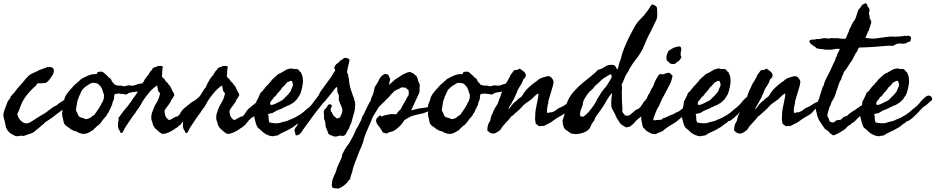

<svg xmlns="http://www.w3.org/2000/svg" viewBox="-50 -761 5487 1126"><path d="M406.2 -224.6Q416 -212.4 415.5 -208Q415 -204.6 415 -197.3Q410.2 -191.9 407.2 -185.1Q404.8 -179.2 398.4 -173.8Q392.6 -169.9 388.2 -168.5Q382.3 -167 378.9 -162.1Q372.1 -159.7 369.1 -157.2Q365.7 -154.3 357.4 -155.3Q334 -131.8 315.9 -117.2Q297.9 -102.5 278.3 -88.9Q263.7 -76.2 247.6 -65.4Q231.4 -54.7 214.8 -43.9Q208.5 -37.6 206.1 -34.7Q202.6 -30.3 196.3 -27.3Q185.1 -16.1 172.4 -6.3Q166 -1.5 160.4 3.2Q154.8 7.8 149.4 12.7Q138.7 20.5 126.5 23.4Q113.8 26.4 103.5 31.2Q85 39.6 75.2 34.2L57.1 37.6Q49.8 39.1 39.1 36.1Q36.1 35.2 33.2 33.2Q31.7 32.2 30 31.2Q28.3 30.3 26.4 29.3Q16.6 25.4 11.2 21Q5.9 16.6 2 12.7Q-1 9.8 -4.9 4.4Q-8.8 -1 -10.7 -4.9Q-15.6 -12.7 -17.1 -23.9Q-18.6 -35.2 -21.5 -45.9Q-23.4 -55.7 -27.3 -67.4Q-30.8 -78.1 -30.3 -89.8Q-29.8 -93.8 -28.8 -97.7Q-27.8 -101.6 -26.9 -105L-22.5 -120.1Q-19.5 -127 -17.1 -133.3Q-14.6 -139.6 -12.7 -145.5Q-9.3 -156.2 -3.9 -168Q-1 -172.9 2.4 -175.8Q5.9 -178.7 8.8 -183.6Q10.3 -185.1 11.2 -189.5Q12.2 -194.3 13.7 -196.3L30.3 -214.4Q34.7 -219.2 38.6 -224.1Q42.5 -229 45.9 -234.4Q48.3 -237.8 51 -241Q53.7 -244.1 56.2 -246.6Q58.6 -249 61.3 -252.2Q64 -255.4 66.4 -258.8Q71.8 -266.1 74.7 -268.1Q77.1 -269.5 79.1 -272.5Q85 -278.3 89.8 -284.7Q94.7 -291 99.6 -297.9Q103 -301.3 106.7 -304.9Q110.4 -308.6 113.8 -312.5Q120.6 -319.8 128.9 -325.2Q138.2 -330.6 147 -334Q151.9 -335.9 156.7 -338.1Q161.6 -340.3 167 -342.8Q172.4 -345.2 176.3 -347.7Q180.2 -350.1 185.5 -352.5Q191.4 -355 196.3 -355.5Q200.7 -356 205.1 -360.4Q210.9 -359.4 215.8 -362.3Q220.7 -365.2 225.6 -367.2Q230.5 -367.7 234.9 -367.2Q239.3 -366.2 242.2 -369.1Q244.6 -367.2 248.5 -367.2Q252 -367.2 253.9 -365.2Q263.2 -362.8 265.6 -351.6Q267.6 -336.9 258.3 -321.3Q249 -305.7 242.2 -297.9Q233.9 -284.2 217.8 -274.4Q206.5 -274.4 193.8 -272.9Q180.7 -271.5 171.9 -273.4Q169.4 -269 166.5 -268.1Q162.6 -266.6 165 -262.7Q131.8 -234.4 106.4 -202.6Q81.1 -170.9 66.4 -127.9Q61 -110.4 56.6 -104Q51.8 -97.2 51.8 -88.9Q57.6 -68.4 71.3 -54.2Q85 -40 98.6 -38.1Q114.3 -36.1 126.5 -43.9Q139.2 -52.2 149.4 -57.6Q156.2 -62.5 163.1 -66.9Q169.9 -71.3 176.3 -75.2L204.1 -91.8Q208 -93.8 211.9 -96.2Q215.8 -98.6 219.7 -101.6Q231.4 -109.9 242.7 -118.7Q248 -122.6 253.2 -126.7Q258.3 -130.9 263.7 -134.8Q268.1 -135.3 271 -138.2Q273.4 -140.6 278.3 -140.6Q295.9 -156.2 316.4 -168.5Q336.9 -180.7 359.4 -193.4Q367.2 -201.2 373.5 -205.6Q379.9 -210 387.7 -217.8Q394.5 -217.8 397.5 -221.2Q400.4 -224.6 406.2 -224.6Z M820.3 -282.2Q825.2 -281.7 826.7 -278.3Q828.1 -275.4 832 -275.4Q834 -266.1 828.1 -262.5Q822.3 -258.8 824.2 -251Q815.4 -245.1 802.7 -243.7Q789.6 -242.2 783.2 -233.4Q766.1 -225.1 747.6 -223.1Q738.3 -222.2 728.3 -220.5Q718.3 -218.8 708 -216.8Q697.3 -209.5 694.8 -209Q691.4 -208.5 687.5 -206.1Q677.2 -210 667 -210Q656.7 -210 645.5 -212.9Q640.1 -210.9 634.3 -210.9Q628.4 -210.9 623 -209Q619.1 -200.2 619.1 -191.4Q619.1 -182.1 616.2 -173.8L610.4 -162.1L608.9 -152.8Q607.9 -147 606.4 -143.6Q604.5 -140.6 602.1 -136.7Q599.6 -132.8 599.6 -127.9Q592.8 -119.1 589.8 -109.9Q586.9 -99.1 579.1 -92.8Q576.2 -82.5 569.8 -77.1Q563.5 -71.3 557.6 -63.5Q546.9 -48.8 538.6 -38.1Q530.3 -27.3 516.6 -19.5Q511.7 -11.7 504.9 -8.8Q500 -3.9 497.1 1L477.5 12.7Q465.8 20 455.1 22.5Q438.5 26.4 422.9 21.5Q407.2 16.6 393.6 7.8Q384.3 8.8 379.4 4.4Q374.5 0.5 366.2 -2Q355.5 -11.7 342.8 -19.5Q329.6 -27.8 324.2 -41L319.8 -62.5Q317.9 -72.3 315.4 -82Q313.5 -90.3 314.9 -100.6Q316.4 -109.4 315.4 -120.1Q315.4 -125.5 315.4 -130.1Q315.4 -134.8 314.9 -138.2Q314.5 -145.5 319.3 -156.2Q322.3 -162.6 324.2 -168Q326.2 -173.3 327.1 -177.2Q328.1 -181.2 329.1 -184.8Q330.1 -188.5 331.1 -191.4Q332.5 -193.8 334 -196.5Q335.4 -199.2 336.9 -202.1Q338.4 -205.1 340.1 -207.8Q341.8 -210.4 343.8 -212.9Q349.6 -221.7 357.4 -230.5Q365.2 -239.3 373 -247.1Q378.4 -254.4 383.8 -259.8Q392.6 -268.6 400.4 -274.4Q408.2 -280.3 418 -290Q419.9 -293 422.9 -294.9L428.7 -298.8Q438.5 -304.7 446.8 -308.6Q455.1 -312.5 465.8 -317.4Q475.1 -321.8 481 -322.8Q484.9 -323.7 489 -324.5Q493.2 -325.2 498 -326.2H509.8Q515.1 -326.2 519.5 -328.1Q516.6 -335.9 526.4 -338.9Q536.1 -341.8 541 -340.8Q550.8 -340.8 556.6 -336.4Q562.5 -332 567.4 -326.2Q577.1 -319.3 588.9 -305.7Q591.3 -303.2 593.8 -302.7Q596.2 -302.2 598.6 -299.8Q602.5 -293.9 604 -289.1Q605.5 -283.2 610.4 -278.3Q613.3 -276.4 616.2 -273.4Q619.1 -270.5 620.1 -265.6Q630.4 -261.7 638.7 -259.8Q643.1 -257.8 648.9 -258.8Q654.3 -259.8 661.1 -258.8Q665.5 -258.3 669.9 -256.3Q673.8 -254.9 678.7 -254.9Q686 -255.4 694.8 -258.8Q703.1 -261.7 713.9 -259.8Q728.5 -256.3 744.6 -262.7Q760.7 -269.5 777.3 -271.5Q782.2 -271.5 784.2 -272Q786.1 -272.5 791 -272.5Q795.9 -276.4 803.7 -278.3Q811.5 -280.3 820.3 -282.2ZM541 -252.9Q531.2 -261.7 529.8 -264.2Q527.8 -267.1 526.4 -267.6Q522 -272 516.6 -272.5Q513.7 -272.9 511 -273.4Q508.3 -273.9 505.9 -274.4Q490.2 -277.3 480 -271Q475.1 -267.6 470 -264.6Q464.8 -261.7 460 -258.8Q444.3 -249 432.6 -234.4Q429.7 -229.5 426.3 -223.6Q422.9 -217.8 420.9 -210.9Q417 -203.1 414.1 -196.8Q411.1 -190.4 409.2 -181.6Q404.3 -172.4 403.3 -165.5Q402.8 -162.1 402.3 -159.4Q401.9 -156.7 401.4 -154.3Q400.9 -149.4 399.9 -144.3Q398.9 -139.2 397.9 -133.8Q395.5 -121.6 395.5 -115.2Q396.5 -112.3 398.4 -107.4Q400.4 -102.5 402.3 -100.6Q404.3 -95.7 406.7 -89.8Q409.2 -84 411.1 -81.1Q416.5 -74.2 423.8 -72.3Q427.7 -71.3 432.1 -70.1Q436.5 -68.8 441.4 -67.4Q452.1 -61.5 456.1 -62.5Q460.9 -63.5 461.9 -63.5Q475.1 -65.9 484.4 -74.2Q492.7 -82 503.9 -87.9Q507.8 -93.8 512 -100.1Q516.1 -106.4 521 -112.8Q525.9 -119.6 530 -126.2Q534.2 -132.8 538.1 -139.6Q540.5 -142.6 543 -148.4Q543.9 -150.9 544.9 -153.1Q545.9 -155.3 546.9 -157.2Q553.7 -165.5 553.2 -166Q552.7 -166.5 553.7 -168.9Q560.1 -183.6 559.6 -191.4Q559.1 -199.2 559.6 -207Q557.1 -212.4 555.2 -218.3Q553.2 -224.1 551.3 -230.5Q547.4 -243.7 541 -252.9Z M991.2 -77.1Q995.1 -82.5 997.1 -84.5Q999.5 -86.9 1002.9 -88.9Q1015.1 -114.7 1034.9 -129.9Q1054.7 -145 1077.1 -164.1Q1082 -164.1 1085.4 -167.5Q1088.9 -170.9 1093.8 -172.9Q1099.6 -178.2 1105 -181.6Q1109.4 -184.6 1112.3 -189.5Q1123.5 -194.8 1133.3 -204.1Q1143.6 -213.4 1153.3 -220.7Q1161.1 -222.7 1169.9 -218.8Q1173.8 -210.9 1172.9 -202.1Q1171.9 -193.4 1163.1 -192.4Q1160.2 -189.5 1156.7 -186.5Q1153.3 -183.6 1148.4 -182.6Q1138.7 -180.7 1135.7 -174.8Q1135.3 -165.5 1133.3 -163.6Q1131.3 -161.6 1130.9 -160.2Q1120.1 -142.1 1106.9 -129.2Q1093.8 -116.2 1082 -97.7Q1076.7 -94.2 1073.2 -86.9Q1055.7 -77.1 1047.4 -71.8Q1039.1 -66.4 1032.2 -58.6Q1026.4 -55.2 1026.4 -52.7Q1026.4 -50.8 1024.4 -48.8Q1014.6 -40.5 1013.2 -36.6Q1011.7 -32.7 1008.8 -30.3Q1003.9 -26.9 1000.2 -23.7Q996.6 -20.5 994.1 -18.1Q988.3 -12.2 981.4 -9.8Q973.1 -2.9 957 6.6Q940.9 16.1 923.8 21.2Q906.7 26.4 895.5 21.5L888.7 16.1Q886.7 14.6 881.8 11.7Q875.5 3.9 867.7 -1.5Q860.8 -6.3 854.5 -15.6Q847.2 -25.9 845.2 -36.6Q843.3 -47.9 837.9 -58.6Q835.4 -84 841.8 -100.6Q847.2 -117.2 853.5 -131.6Q859.9 -146 867.7 -158.2Q882.8 -181.6 888.7 -213.9Q877.9 -224.6 876.5 -233.9Q876 -238.8 874.5 -245.1Q873 -251.5 871.1 -259.8Q845.7 -243.2 824.2 -217.8Q802.7 -192.4 786.1 -166L774.4 -144.5Q769.5 -135.3 762.7 -127Q757.8 -122.1 757.8 -120.6Q757.8 -119.1 755.9 -117.2Q752 -112.3 749.5 -108.9Q747.1 -105.5 746.1 -103.5Q745.1 -101.6 744.1 -99.9Q743.2 -98.1 742.2 -96.7Q739.3 -92.8 737.3 -90.8Q735.4 -88.9 732.4 -85Q718.8 -65.4 707.5 -48.3L684.6 -13.7Q679.2 -5.4 675.8 2.9Q672.4 11.7 666 18.6Q656.2 19.5 654.8 15.6Q653.3 11.7 655.3 8.8Q643.6 1 642.1 -21.5Q640.6 -43.9 646.5 -57.6Q643.6 -66.4 644.5 -67.4Q645.5 -68.4 645.5 -70.3Q658.2 -87.9 671.4 -105.5Q684.6 -123 699.2 -138.7Q701.7 -142.1 704.1 -145.5Q706.5 -148.9 708.5 -152.3Q713.4 -159.7 718.8 -165Q727.1 -179.2 738.8 -194.3Q750.5 -209 757.8 -224.6Q763.2 -230 765.1 -235.4Q767.6 -241.2 773.4 -245.1Q776.9 -251 779.5 -256.6Q782.2 -262.2 784.2 -267.6Q787.1 -276.9 794.9 -286.1Q796.9 -293 799.8 -296.9Q802.7 -300.8 807.6 -305.7Q808.1 -310.1 813 -314Q817.9 -317.9 820.3 -322.3Q822.8 -329.1 825.2 -331.1Q828.1 -333.5 828.1 -337.9Q833 -342.8 837.9 -348.1Q842.8 -353.5 846.7 -361.3Q860.4 -369.1 865.7 -369.1Q871.1 -369.1 874 -374Q877.9 -374 882.6 -374Q887.2 -374 892.6 -374.5Q903.8 -375.5 904.3 -367.2Q904.8 -365.2 904.3 -362.3Q903.8 -360.8 903.3 -359.4Q902.8 -357.9 902.3 -356.4Q902.8 -347.7 902.3 -347.2Q901.4 -346.2 901.4 -345.7Q900.4 -341.8 900.9 -338.9Q901.4 -336.4 901.4 -330.1Q900.9 -326.2 900.4 -323.2Q899.9 -320.3 899.4 -317.9Q898.4 -313 903.3 -306.6Q905.8 -303.2 909.2 -301.3Q912.6 -299.3 916 -294.9Q918.5 -292.5 919.4 -289.1Q920.4 -285.6 922.9 -283.2Q924.8 -280.8 928.7 -278.3Q932.6 -275.9 934.6 -271.5Q939.9 -267.6 938 -266.6Q936.5 -265.6 942.4 -262.7Q953.6 -248.5 959 -232.4Q965.3 -220.2 969.7 -212.9Q974.6 -205.1 969.7 -197.3Q966.8 -194.3 962.9 -185.5Q958.5 -181.2 955.1 -175.8Q953.1 -172.4 952.1 -168.5Q951.7 -165 949.2 -162.1Q940.4 -147.9 931.2 -136.7Q921.9 -125.5 915 -112.3Q915.5 -84.5 925.8 -71.3Q937.5 -57.6 940.4 -57.6Q946.8 -56.6 954.1 -61.5L966.8 -69.3Q968.8 -70.3 970.5 -71.3Q972.2 -72.3 973.6 -73.2Q976.6 -75.2 980.5 -76.2Q990.7 -79.6 990.2 -78.6Q989.7 -77.1 991.2 -77.1Z M1372.1 -77.1Q1376 -82.5 1377.9 -84.5Q1380.4 -86.9 1383.8 -88.9Q1396 -114.7 1415.8 -129.9Q1435.5 -145 1458 -164.1Q1462.9 -164.1 1466.3 -167.5Q1469.7 -170.9 1474.6 -172.9Q1480.5 -178.2 1485.8 -181.6Q1490.2 -184.6 1493.2 -189.5Q1504.4 -194.8 1514.2 -204.1Q1524.4 -213.4 1534.2 -220.7Q1542 -222.7 1550.8 -218.8Q1554.7 -210.9 1553.7 -202.1Q1552.7 -193.4 1543.9 -192.4Q1541 -189.5 1537.6 -186.5Q1534.2 -183.6 1529.3 -182.6Q1519.5 -180.7 1516.6 -174.8Q1516.1 -165.5 1514.2 -163.6Q1512.2 -161.6 1511.7 -160.2Q1501 -142.1 1487.8 -129.2Q1474.6 -116.2 1462.9 -97.7Q1457.5 -94.2 1454.1 -86.9Q1436.5 -77.1 1428.2 -71.8Q1419.9 -66.4 1413.1 -58.6Q1407.2 -55.2 1407.2 -52.7Q1407.2 -50.8 1405.3 -48.8Q1395.5 -40.5 1394 -36.6Q1392.6 -32.7 1389.6 -30.3Q1384.8 -26.9 1381.1 -23.7Q1377.4 -20.5 1375 -18.1Q1369.1 -12.2 1362.3 -9.8Q1354 -2.9 1337.9 6.6Q1321.8 16.1 1304.7 21.2Q1287.6 26.4 1276.4 21.5L1269.5 16.1Q1267.6 14.6 1262.7 11.7Q1256.3 3.9 1248.5 -1.5Q1241.7 -6.3 1235.4 -15.6Q1228 -25.9 1226.1 -36.6Q1224.1 -47.9 1218.8 -58.6Q1216.3 -84 1222.7 -100.6Q1228 -117.2 1234.4 -131.6Q1240.7 -146 1248.5 -158.2Q1263.7 -181.6 1269.5 -213.9Q1258.8 -224.6 1257.3 -233.9Q1256.8 -238.8 1255.4 -245.1Q1253.9 -251.5 1252 -259.8Q1226.6 -243.2 1205.1 -217.8Q1183.6 -192.4 1167 -166L1155.3 -144.5Q1150.4 -135.3 1143.6 -127Q1138.7 -122.1 1138.7 -120.6Q1138.7 -119.1 1136.7 -117.2Q1132.8 -112.3 1130.4 -108.9Q1127.9 -105.5 1127 -103.5Q1126 -101.6 1125 -99.9Q1124 -98.1 1123 -96.7Q1120.1 -92.8 1118.2 -90.8Q1116.2 -88.9 1113.3 -85Q1099.6 -65.4 1088.4 -48.3L1065.4 -13.7Q1060.1 -5.4 1056.6 2.9Q1053.2 11.7 1046.9 18.6Q1037.1 19.5 1035.6 15.6Q1034.2 11.7 1036.1 8.8Q1024.4 1 1022.9 -21.5Q1021.5 -43.9 1027.3 -57.6Q1024.4 -66.4 1025.4 -67.4Q1026.4 -68.4 1026.4 -70.3Q1039.1 -87.9 1052.2 -105.5Q1065.4 -123 1080.1 -138.7Q1082.5 -142.1 1085 -145.5Q1087.4 -148.9 1089.4 -152.3Q1094.2 -159.7 1099.6 -165Q1107.9 -179.2 1119.6 -194.3Q1131.3 -209 1138.7 -224.6Q1144 -230 1146 -235.4Q1148.4 -241.2 1154.3 -245.1Q1157.7 -251 1160.4 -256.6Q1163.1 -262.2 1165 -267.6Q1168 -276.9 1175.8 -286.1Q1177.7 -293 1180.7 -296.9Q1183.6 -300.8 1188.5 -305.7Q1189 -310.1 1193.8 -314Q1198.7 -317.9 1201.2 -322.3Q1203.6 -329.1 1206.1 -331.1Q1209 -333.5 1209 -337.9Q1213.9 -342.8 1218.8 -348.1Q1223.6 -353.5 1227.5 -361.3Q1241.2 -369.1 1246.6 -369.1Q1252 -369.1 1254.9 -374Q1258.8 -374 1263.4 -374Q1268.1 -374 1273.4 -374.5Q1284.7 -375.5 1285.2 -367.2Q1285.6 -365.2 1285.2 -362.3Q1284.7 -360.8 1284.2 -359.4Q1283.7 -357.9 1283.2 -356.4Q1283.7 -347.7 1283.2 -347.2Q1282.2 -346.2 1282.2 -345.7Q1281.2 -341.8 1281.7 -338.9Q1282.2 -336.4 1282.2 -330.1Q1281.7 -326.2 1281.2 -323.2Q1280.8 -320.3 1280.3 -317.9Q1279.3 -313 1284.2 -306.6Q1286.6 -303.2 1290 -301.3Q1293.5 -299.3 1296.9 -294.9Q1299.3 -292.5 1300.3 -289.1Q1301.3 -285.6 1303.7 -283.2Q1305.7 -280.8 1309.6 -278.3Q1313.5 -275.9 1315.4 -271.5Q1320.8 -267.6 1318.8 -266.6Q1317.4 -265.6 1323.2 -262.7Q1334.5 -248.5 1339.8 -232.4Q1346.2 -220.2 1350.6 -212.9Q1355.5 -205.1 1350.6 -197.3Q1347.7 -194.3 1343.8 -185.5Q1339.4 -181.2 1335.9 -175.8Q1334 -172.4 1333 -168.5Q1332.5 -165 1330.1 -162.1Q1321.3 -147.9 1312 -136.7Q1302.7 -125.5 1295.9 -112.3Q1296.4 -84.5 1306.6 -71.3Q1318.4 -57.6 1321.3 -57.6Q1327.6 -56.6 1335 -61.5L1347.7 -69.3Q1349.6 -70.3 1351.3 -71.3Q1353 -72.3 1354.5 -73.2Q1357.4 -75.2 1361.3 -76.2Q1371.6 -79.6 1371.1 -78.6Q1370.6 -77.1 1372.1 -77.1Z M1476.6 -215.8Q1482.9 -219.2 1492.2 -230.7Q1501.5 -242.2 1510.3 -253.2Q1519 -264.2 1523.4 -265.6Q1526.4 -270.5 1528.8 -273.9Q1531.2 -277.3 1536.1 -280.3Q1543.9 -294.4 1556.6 -304.2Q1569.8 -314.5 1581.1 -326.2Q1590.3 -330.1 1599.9 -335Q1609.4 -339.8 1618.7 -346.2Q1637.7 -358.9 1661.1 -359.4Q1671.9 -354.5 1682.1 -356.4Q1691.9 -358.4 1701.2 -351.6Q1706.5 -342.3 1710 -340.3Q1713.4 -338.4 1715.8 -335Q1719.7 -322.8 1721.7 -318.8Q1724.1 -314.9 1724.6 -310.5Q1725.1 -303.2 1725.6 -298.1Q1726.1 -293 1726.6 -289.6Q1727.1 -283.2 1726.6 -277.3Q1723.6 -252.4 1716.8 -227.5Q1715.8 -224.6 1714.8 -221.7Q1713.9 -218.8 1712.9 -215.3Q1710.9 -209 1708 -204.1Q1700.7 -194.8 1697.8 -189Q1693.4 -181.2 1691.4 -178.7Q1685.5 -172.9 1680.4 -168Q1675.3 -163.1 1670.9 -159.2Q1666.5 -156.7 1662.1 -154.1Q1657.7 -151.4 1653.3 -148.4Q1645 -143.1 1633.8 -140.6L1625 -135.3Q1620.6 -132.3 1615.2 -131.8Q1606.4 -125.5 1595.7 -121.6Q1590.8 -119.6 1585.7 -117.7Q1580.6 -115.7 1575.2 -113.3Q1567.9 -110.4 1562.5 -106.4Q1557.1 -102.5 1548.8 -98.6Q1544.4 -97.2 1534.7 -95.2Q1525.4 -93.8 1521.5 -91.8Q1526.4 -82 1525.4 -67.4Q1524.9 -53.7 1530.3 -43Q1543 -40 1558.1 -38.6Q1573.2 -37.1 1586.9 -39.1Q1589.4 -39.6 1592 -40.5Q1594.7 -41.5 1597.7 -42.5Q1600.6 -43.5 1603.5 -44.4Q1606.4 -45.4 1609.4 -45.9Q1620.1 -47.9 1630.4 -50.8Q1640.6 -53.7 1648.4 -58.6Q1676.8 -68.4 1703.1 -85Q1729.5 -101.6 1749 -121.1Q1760.7 -128.9 1774.9 -142.6Q1789.1 -156.2 1796.9 -168Q1811.5 -183.6 1822.8 -192.4Q1834 -201.2 1843.8 -200.2Q1851.6 -200.2 1858.9 -190.9Q1866.2 -181.6 1857.4 -170.9Q1848.1 -165 1836.9 -153.3Q1826.2 -141.6 1814.5 -136.7Q1806.2 -131.3 1792.5 -115.2Q1779.3 -100.1 1770.5 -91.8Q1768.6 -89.8 1766.1 -87.4Q1763.7 -85 1760.3 -82.5Q1753.9 -77.6 1750 -72.3Q1734.9 -59.6 1720.7 -50.8Q1715.3 -52.7 1711.9 -48.8Q1707.5 -43.5 1704.1 -41Q1702.6 -40 1701.2 -39.1Q1699.7 -38.1 1697.8 -37.1Q1695.8 -36.1 1694.3 -35.2Q1692.9 -34.2 1691.4 -33.2Q1683.6 -26.4 1674.3 -19.5Q1665 -12.7 1655.3 -7.8Q1645.5 -2 1635.7 3.2Q1626 8.3 1616.2 12.2Q1606.4 16.1 1596.9 21.5Q1587.4 26.9 1578.1 33.2L1567.4 34.7Q1564.9 35.2 1562.5 35.4Q1560.1 35.6 1557.6 36.1Q1552.2 38.1 1547.4 38.1Q1542.5 38.1 1535.2 36.1Q1502.9 27.3 1482.4 4.9Q1479.5 2 1476.3 -0.7Q1473.1 -3.4 1469.7 -5.9Q1461.9 -11.7 1459 -16.6Q1454.6 -23.9 1450 -39.6Q1445.3 -55.2 1441.9 -71.5Q1438.5 -87.9 1438.5 -96.7Q1441.4 -102.5 1444.8 -116.9Q1448.2 -131.3 1450.7 -145.8Q1453.1 -160.2 1453.1 -166Q1455.1 -168 1460.7 -179Q1466.3 -189.9 1471.4 -201.4Q1476.6 -212.9 1476.6 -215.8ZM1633.8 -278.3Q1627 -269.5 1620.1 -261.7Q1613.3 -253.9 1604.5 -247.1Q1598.6 -236.3 1590.8 -227.5Q1583 -218.8 1575.2 -210.9Q1571.3 -203.1 1566.4 -198.7Q1561.5 -194.3 1555.7 -189.5Q1549.3 -178.7 1540 -168.9Q1530.8 -159.2 1536.1 -146.5Q1546.9 -144.5 1557.6 -149.4Q1568.4 -154.3 1576.2 -158.2Q1580.1 -160.6 1584.2 -162.6Q1588.4 -164.6 1592.3 -166.5Q1596.2 -168.5 1600.1 -170.4Q1604 -172.4 1607.4 -174.8L1632.8 -200.2Q1638.7 -205.6 1644.5 -212.9Q1647 -216.3 1649.7 -220Q1652.3 -223.6 1655.3 -227.5Q1657.7 -238.3 1663.1 -247.6Q1668.9 -257.3 1668 -267.6Q1667.5 -272 1664.6 -277.8Q1661.6 -283.7 1661.1 -287.1Q1650.9 -287.1 1646 -283.7Q1643.6 -281.7 1640.4 -280.5Q1637.2 -279.3 1633.8 -278.3Z M1889.6 -148.4 1895.5 -143.6Q1897.9 -139.6 1894 -132.8Q1892.1 -129.4 1890.9 -126.5Q1889.6 -123.5 1888.7 -121.1Q1889.2 -119.1 1889.6 -117.4Q1890.1 -115.7 1890.6 -114.7Q1891.6 -111.8 1889.6 -108.4Q1896.5 -103 1898.4 -97.2Q1900.9 -89.4 1905.3 -84Q1911.1 -77.6 1915.5 -74.2Q1920.9 -70.8 1925.8 -65.4Q1931.2 -68.4 1933.6 -68.4Q1937 -68.4 1941.4 -70.3Q1949.7 -81.1 1955.1 -97.7Q1956.1 -101.6 1957 -106.4Q1958 -111.3 1958 -115.2Q1957.5 -127.9 1950.2 -141.6Q1942.9 -155.8 1939.5 -168Q1935.5 -176.3 1937 -185.5Q1938.5 -195.8 1936.5 -203.1Q1936 -208 1933.6 -210.9Q1932.6 -212.4 1931.6 -214.1Q1930.7 -215.8 1929.7 -217.8Q1927.7 -226.1 1928.2 -235.4Q1929.2 -245.1 1923.8 -252Q1918 -246.1 1905.3 -229.7Q1892.6 -213.4 1880.1 -197.3Q1867.7 -181.2 1862.3 -175.8Q1859.9 -172.4 1857.2 -169.2Q1854.5 -166 1851.6 -163.6Q1848.6 -161.1 1845.9 -158Q1843.3 -154.8 1840.8 -151.4Q1825.2 -131.8 1817.6 -122.6Q1810.1 -113.3 1802.7 -103.5Q1795.4 -93.8 1779.3 -72.3Q1773.9 -64.5 1761 -46.9Q1748 -29.3 1736.1 -12.9Q1724.1 3.4 1721.7 8.8Q1715.8 18.6 1706.5 25.9Q1697.3 33.2 1684.6 33.2Q1684.6 32.7 1682.6 25.6Q1680.7 18.6 1679 11Q1677.2 3.4 1676.8 2.9Q1679.7 -2.9 1681.2 -8.8Q1682.6 -14.2 1689.5 -19.5Q1691.4 -25.9 1700.7 -40.8Q1710 -55.7 1722.2 -73Q1734.4 -90.3 1744.9 -105Q1755.4 -119.6 1758.8 -125Q1765.1 -131.3 1777.1 -147Q1789.1 -162.6 1801 -178.5Q1813 -194.3 1818.4 -201.2Q1822.8 -214.4 1836.7 -234.1Q1850.6 -253.9 1866.5 -274.7Q1882.3 -295.4 1892.6 -310.5Q1897.5 -318.4 1900.9 -324.2Q1904.3 -330.1 1908.2 -336.9Q1912.1 -340.8 1915 -345.7Q1917 -353 1913.1 -356.9Q1909.7 -360.8 1910.2 -367.2Q1918.9 -383.8 1927.2 -388.2Q1936 -393.1 1944.3 -404.3Q1950.2 -408.2 1953.6 -410.2Q1958.5 -412.6 1962.9 -417Q1969.7 -423.8 1983.2 -420.7Q1996.6 -417.5 1999 -412.1Q1999.5 -409.2 1999 -404.3Q1998.5 -401.9 1998 -399.4Q1997.6 -397 1997.1 -394.5Q1996.1 -390.1 1995.1 -386.2Q1994.1 -382.3 1993.2 -378.4Q1992.2 -375 1991.2 -370.8Q1990.2 -366.7 1989.3 -362.3Q1987.3 -351.6 1985.8 -341.8Q1984.4 -332 1992.2 -323.2Q1991.2 -318.4 1992.7 -311.5Q1994.1 -304.7 1996.1 -298.8Q1998 -267.6 2007.3 -236.8Q2016.6 -206.1 2027.3 -180.7Q2027.3 -175.8 2028.8 -170.9Q2030.3 -166 2032.2 -161.1Q2035.2 -129.9 2026.4 -99.1Q2022 -84 2017.8 -68.8Q2013.7 -53.7 2009.8 -39.1Q2003.9 -29.3 2000 -16.6Q1996.6 -5.4 1990.2 2Q1985.4 9.8 1981.4 19.5Q1977.5 29.3 1965.8 35.2Q1959.5 37.1 1952.6 35.2Q1946.3 33.2 1940.4 35.2Q1936 35.6 1931.6 37.6Q1928.2 39.1 1923.8 39.1Q1911.1 41.5 1902.8 36.6Q1895.5 32.7 1882.8 30.3Q1882.8 27.3 1879.9 25.9Q1877 24.4 1875 22.5Q1871.6 7.8 1867.2 0Q1863.8 -6.8 1861.3 -14.6Q1858.4 -25.9 1858.4 -35.6Q1858.4 -46.4 1853.5 -56.6Q1849.6 -65.4 1850.1 -67.4Q1850.6 -69.3 1850.6 -73.2Q1850.6 -85.9 1849.1 -101.1Q1847.7 -116.7 1861.3 -126Q1866.7 -129.9 1868.7 -136.2Q1870.6 -141.6 1877 -147.5Q1878.9 -149.4 1883.3 -149.4Q1886.7 -149.4 1889.6 -148.4Z M2361.3 -113.3Q2377.9 -118.2 2394.5 -122.1Q2411.1 -126 2428.7 -127.9Q2444.3 -128.9 2460.9 -133.8L2474.6 -138.2Q2478 -139.2 2481.2 -140.4Q2484.4 -141.6 2487.3 -142.6Q2494.1 -144.5 2500.5 -146Q2506.8 -147.5 2511.7 -148.4Q2519.5 -142.6 2519 -142.1Q2518.6 -141.6 2520.5 -139.6L2512.7 -126Q2508.8 -123 2503.4 -122.1Q2498.5 -121.6 2493.2 -119.1Q2488.3 -116.2 2487.3 -115.2Q2484.9 -112.8 2483.4 -112.3Q2479 -111.3 2477.1 -112.8Q2474.1 -114.7 2472.7 -115.2Q2448.7 -99.6 2418.9 -93.8Q2387.7 -87.9 2361.3 -79.1Q2351.6 -74.2 2341.8 -68.8Q2332 -63.5 2321.3 -56.6Q2313.5 -41 2299.3 -26.4Q2285.2 -11.7 2270.5 -1Q2266.6 2 2264.2 3.4Q2262.2 4.4 2261 5.4Q2259.8 6.3 2258.8 6.8Q2255.4 8.3 2251.5 9.5Q2247.6 10.7 2243.7 11.7Q2239.7 12.7 2235.8 13.7Q2231.9 14.6 2228.5 15.6Q2222.7 21.5 2218.8 21.5Q2212.4 22.5 2207 19.5Q2200.7 16.1 2194.3 15.6Q2189.5 6.8 2188.5 3.4Q2187.5 1 2184.6 0Q2182.1 -9.8 2173.3 -18.6Q2165 -26.9 2160.2 -37.1Q2158.2 -41 2156.7 -45.4Q2155.3 -49.8 2155.3 -53.7Q2156.2 -64.5 2164.1 -72.3Q2171.9 -80.1 2179.7 -85Q2185.5 -76.2 2189.9 -78.1Q2194.3 -80.1 2197.3 -82Q2200.7 -83.5 2205.6 -84.5L2211.9 -85.9Q2226.6 -89.4 2243.2 -91.8Q2253.9 -92.8 2259.8 -91.3Q2267.1 -89.8 2275.4 -91.8Q2280.3 -100.6 2287.6 -108.4Q2294.9 -116.2 2301.8 -123Q2306.6 -134.8 2314.5 -148.4Q2322.3 -162.1 2330.1 -174.8L2338.9 -192.4Q2340.8 -194.3 2342.3 -196.3Q2343.8 -198.2 2345.7 -202.1Q2347.7 -210 2347.2 -217.3Q2346.7 -224.6 2345.7 -233.4Q2336.4 -238.8 2327.1 -248Q2321.3 -245.6 2315.9 -248Q2310.5 -250.5 2304.7 -248Q2301.8 -247.6 2298.8 -245.1Q2297.4 -244.1 2295.7 -243.2Q2293.9 -242.2 2292 -241.2Q2283.2 -236.3 2272.9 -232.4Q2262.7 -229 2256.8 -220.7Q2251.5 -215.3 2247.1 -210.7Q2242.7 -206.1 2239.3 -202.1Q2235.8 -198.2 2232.2 -194.1Q2228.5 -189.9 2224.6 -185.5Q2219.7 -181.6 2216.6 -179Q2213.4 -176.3 2212.4 -174.3Q2210.9 -171.9 2208 -168.9Q2205.1 -166 2202.1 -163.3Q2199.2 -160.6 2196.3 -158.2Q2190.4 -153.3 2185.5 -147.5Q2182.6 -143.6 2180.2 -142.1Q2177.7 -140.6 2174.8 -136.7Q2168.9 -130.4 2164.6 -122.1Q2160.6 -114.7 2155.3 -106.4L2135.7 -75.2Q2130.4 -60.1 2124.3 -45.2Q2118.2 -30.3 2111.3 -16.1Q2104.5 -2 2098.4 13.2Q2092.3 28.3 2086.9 43.9Q2085 54.2 2084 55.2Q2083 56.2 2083 57.6Q2082 61.5 2081.3 64.9Q2080.6 68.4 2079.6 71.8Q2078.1 78.1 2075.2 84Q2073.2 91.8 2069.3 100.1Q2065.4 108.4 2061.5 116.2Q2055.2 131.8 2049.8 146Q2043.9 162.1 2038.1 176.8Q2035.6 182.1 2033.7 187.5Q2031.7 192.9 2029.8 198.2L2022.5 219.7Q2020 225.1 2019 231.4Q2018.6 234.4 2018.1 237.3Q2017.6 240.2 2016.6 243.2Q2013.7 253.4 2009.3 265.6Q2004.4 278.3 2003.9 288.1Q1989.7 301.8 1984.4 311.5Q1973.6 322.3 1961.9 330.6Q1950.2 338.9 1935.5 344.7Q1926.3 344.7 1911.4 343Q1896.5 341.3 1896.5 330.1Q1895.5 321.3 1897 307.6Q1898.4 293.9 1903.3 284.2Q1907.2 273.4 1911.6 263.7Q1916 253.9 1919.9 247.1Q1925.8 221.7 1934.6 204.1Q1937 198.7 1939.5 193.8Q1941.9 189 1944.3 184.1Q1949.7 173.8 1953.1 164.1Q1955.6 157.2 1956.1 149.4Q1956.5 141.6 1961.9 135.7Q1968.8 119.1 1979 104.5Q1989.3 89.8 2000 75.2Q2005.4 66.9 2008.8 59.1Q2012.7 50.8 2017.6 43Q2026.4 27.8 2032.2 11.7Q2038.1 -4.9 2048.8 -18.6Q2051.3 -23.9 2053.7 -28.8Q2056.2 -33.7 2058.6 -38.6L2068.4 -57.6Q2069.8 -61 2071.8 -67.9Q2073.7 -74.7 2075.2 -78.1Q2078.1 -82.5 2080.8 -87.2Q2083.5 -91.8 2085.9 -96.7Q2094.7 -116.2 2104 -135.3Q2113.3 -154.3 2125 -172.9Q2125.5 -183.1 2130.4 -192.4Q2132.8 -196.8 2134.8 -201.7Q2136.7 -206.5 2138.7 -211.9Q2141.6 -220.2 2143.1 -228.5Q2145 -238.8 2146.5 -245.1Q2149.4 -253.9 2153.3 -258.8Q2158.7 -265.6 2162.1 -273.4Q2163.1 -274.9 2164.1 -276.4Q2165 -277.8 2166 -279.8Q2167 -281.7 2168 -283.2Q2168.9 -284.7 2169.9 -286.1Q2172.9 -292 2174.3 -296.4Q2175.3 -299.8 2179.7 -305.7Q2191.4 -319.3 2194.8 -320.8Q2197.3 -321.8 2199.7 -323.5Q2202.1 -325.2 2205.1 -327.1Q2224.6 -328.1 2229.5 -317.9Q2234.4 -307.6 2238.3 -296.9Q2236.3 -289.1 2234.4 -281.2Q2232.4 -273.4 2230.5 -262.7Q2234.4 -266.1 2238.5 -269.8Q2242.7 -273.4 2247.6 -277.3Q2257.3 -285.6 2264.6 -293Q2272.9 -297.9 2281 -303.2Q2289.1 -308.6 2296.9 -314Q2312.5 -325.2 2332 -333Q2336.9 -335 2342.3 -336.9Q2347.7 -338.9 2352.5 -338.9Q2356.9 -338.9 2360.8 -336.4Q2365.7 -333.5 2370.1 -333Q2375.5 -327.6 2381.3 -323.7Q2386.7 -320.3 2392.6 -313.5Q2396.5 -308.6 2398.4 -301.8Q2399.4 -298.3 2400.4 -294.9Q2401.4 -291.5 2402.3 -288.1Q2403.3 -284.7 2404.5 -281.2Q2405.8 -277.8 2407.7 -274.4Q2411.1 -268.1 2412.1 -261.7Q2412.1 -258.8 2411.1 -252Q2410.2 -245.1 2410.2 -242.2Q2410.2 -238.3 2410.6 -236.3Q2411.1 -234.4 2411.1 -228.5Q2410.6 -219.2 2403.3 -204.1L2391.6 -179.7Q2389.6 -175.8 2387.9 -172.1Q2386.2 -168.5 2384.8 -165L2377.9 -150.4Q2373 -139.6 2369.1 -130.9Q2365.2 -122.1 2361.3 -113.3Z M2965.8 -282.2Q2970.7 -281.7 2972.2 -278.3Q2973.6 -275.4 2977.5 -275.4Q2979.5 -266.1 2973.6 -262.5Q2967.8 -258.8 2969.7 -251Q2960.9 -245.1 2948.2 -243.7Q2935.1 -242.2 2928.7 -233.4Q2911.6 -225.1 2893.1 -223.1Q2883.8 -222.2 2873.8 -220.5Q2863.8 -218.8 2853.5 -216.8Q2842.8 -209.5 2840.3 -209Q2836.9 -208.5 2833 -206.1Q2822.8 -210 2812.5 -210Q2802.2 -210 2791 -212.9Q2785.6 -210.9 2779.8 -210.9Q2773.9 -210.9 2768.6 -209Q2764.6 -200.2 2764.6 -191.4Q2764.6 -182.1 2761.7 -173.8L2755.9 -162.1L2754.4 -152.8Q2753.4 -147 2752 -143.6Q2750 -140.6 2747.6 -136.7Q2745.1 -132.8 2745.1 -127.9Q2738.3 -119.1 2735.4 -109.9Q2732.4 -99.1 2724.6 -92.8Q2721.7 -82.5 2715.3 -77.1Q2709 -71.3 2703.1 -63.5Q2692.4 -48.8 2684.1 -38.1Q2675.8 -27.3 2662.1 -19.5Q2657.2 -11.7 2650.4 -8.8Q2645.5 -3.9 2642.6 1L2623 12.7Q2611.3 20 2600.6 22.5Q2584 26.4 2568.4 21.5Q2552.7 16.6 2539.1 7.8Q2529.8 8.8 2524.9 4.4Q2520 0.5 2511.7 -2Q2501 -11.7 2488.3 -19.5Q2475.1 -27.8 2469.7 -41L2465.3 -62.5Q2463.4 -72.3 2460.9 -82Q2459 -90.3 2460.4 -100.6Q2461.9 -109.4 2460.9 -120.1Q2460.9 -125.5 2460.9 -130.1Q2460.9 -134.8 2460.4 -138.2Q2460 -145.5 2464.8 -156.2Q2467.8 -162.6 2469.7 -168Q2471.7 -173.3 2472.7 -177.2Q2473.6 -181.2 2474.6 -184.8Q2475.6 -188.5 2476.6 -191.4Q2478 -193.8 2479.5 -196.5Q2481 -199.2 2482.4 -202.1Q2483.9 -205.1 2485.6 -207.8Q2487.3 -210.4 2489.3 -212.9Q2495.1 -221.7 2502.9 -230.5Q2510.7 -239.3 2518.6 -247.1Q2523.9 -254.4 2529.3 -259.8Q2538.1 -268.6 2545.9 -274.4Q2553.7 -280.3 2563.5 -290Q2565.4 -293 2568.4 -294.9L2574.2 -298.8Q2584 -304.7 2592.3 -308.6Q2600.6 -312.5 2611.3 -317.4Q2620.6 -321.8 2626.5 -322.8Q2630.4 -323.7 2634.5 -324.5Q2638.7 -325.2 2643.6 -326.2H2655.3Q2660.6 -326.2 2665 -328.1Q2662.1 -335.9 2671.9 -338.9Q2681.6 -341.8 2686.5 -340.8Q2696.3 -340.8 2702.1 -336.4Q2708 -332 2712.9 -326.2Q2722.7 -319.3 2734.4 -305.7Q2736.8 -303.2 2739.3 -302.7Q2741.7 -302.2 2744.1 -299.8Q2748 -293.9 2749.5 -289.1Q2751 -283.2 2755.9 -278.3Q2758.8 -276.4 2761.7 -273.4Q2764.6 -270.5 2765.6 -265.6Q2775.9 -261.7 2784.2 -259.8Q2788.6 -257.8 2794.4 -258.8Q2799.8 -259.8 2806.6 -258.8Q2811 -258.3 2815.4 -256.3Q2819.3 -254.9 2824.2 -254.9Q2831.5 -255.4 2840.3 -258.8Q2848.6 -261.7 2859.4 -259.8Q2874 -256.3 2890.1 -262.7Q2906.2 -269.5 2922.9 -271.5Q2927.7 -271.5 2929.7 -272Q2931.6 -272.5 2936.5 -272.5Q2941.4 -276.4 2949.2 -278.3Q2957 -280.3 2965.8 -282.2ZM2686.5 -252.9Q2676.8 -261.7 2675.3 -264.2Q2673.3 -267.1 2671.9 -267.6Q2667.5 -272 2662.1 -272.5Q2659.2 -272.9 2656.5 -273.4Q2653.8 -273.9 2651.4 -274.4Q2635.7 -277.3 2625.5 -271Q2620.6 -267.6 2615.5 -264.6Q2610.4 -261.7 2605.5 -258.8Q2589.8 -249 2578.1 -234.4Q2575.2 -229.5 2571.8 -223.6Q2568.4 -217.8 2566.4 -210.9Q2562.5 -203.1 2559.6 -196.8Q2556.6 -190.4 2554.7 -181.6Q2549.8 -172.4 2548.8 -165.5Q2548.3 -162.1 2547.9 -159.4Q2547.4 -156.7 2546.9 -154.3Q2546.4 -149.4 2545.4 -144.3Q2544.4 -139.2 2543.5 -133.8Q2541 -121.6 2541 -115.2Q2542 -112.3 2543.9 -107.4Q2545.9 -102.5 2547.9 -100.6Q2549.8 -95.7 2552.2 -89.8Q2554.7 -84 2556.6 -81.1Q2562 -74.2 2569.3 -72.3Q2573.2 -71.3 2577.6 -70.1Q2582 -68.8 2586.9 -67.4Q2597.7 -61.5 2601.6 -62.5Q2606.4 -63.5 2607.4 -63.5Q2620.6 -65.9 2629.9 -74.2Q2638.2 -82 2649.4 -87.9Q2653.3 -93.8 2657.5 -100.1Q2661.6 -106.4 2666.5 -112.8Q2671.4 -119.6 2675.5 -126.2Q2679.7 -132.8 2683.6 -139.6Q2686 -142.6 2688.5 -148.4Q2689.5 -150.9 2690.4 -153.1Q2691.4 -155.3 2692.4 -157.2Q2699.2 -165.5 2698.7 -166Q2698.2 -166.5 2699.2 -168.9Q2705.6 -183.6 2705.1 -191.4Q2704.6 -199.2 2705.1 -207Q2702.6 -212.4 2700.7 -218.3Q2698.7 -224.1 2696.8 -230.5Q2692.9 -243.7 2686.5 -252.9Z M2930.7 -120.1Q2938.5 -125 2943.4 -132.8Q2945.8 -136.7 2948.7 -140.6Q2951.7 -144.5 2955.1 -148.4Q2967.8 -163.1 2982.4 -172.9Q2989.3 -183.1 2999.5 -188Q3009.8 -193.4 3015.6 -204.1Q3017.1 -206.1 3019 -210Q3021 -213.9 3022.5 -215.8Q3041 -241.7 3062.5 -258.8Q3065.4 -261.2 3068.4 -263.7Q3071.3 -266.1 3073.7 -268.6Q3077.6 -272.5 3086.9 -278.3Q3091.3 -280.8 3095.7 -283.9Q3100.1 -287.1 3104 -291Q3111.8 -298.8 3122.1 -302.7Q3128.4 -305.7 3134.8 -307.1Q3137.7 -308.1 3140.9 -308.8Q3144 -309.6 3147.5 -310.5Q3154.3 -312.5 3159.7 -314Q3165 -315.4 3171.9 -313.5Q3187.5 -307.1 3195.3 -287.1Q3198.2 -279.8 3192.1 -256.3Q3186 -232.9 3177.7 -207.8Q3169.4 -182.6 3166 -168.9Q3164.1 -161.6 3165 -160.6Q3166 -159.7 3166 -158.2Q3164.1 -153.3 3163.1 -149.4Q3162.1 -145.5 3161.1 -140.6Q3159.2 -132.8 3158.2 -119.6Q3157.2 -106.4 3159.2 -98.6Q3168.9 -99.1 3170.4 -100.6Q3171.4 -101.6 3172.9 -101.6Q3176.8 -102.5 3179.2 -102.1Q3181.6 -101.6 3185.5 -102.5Q3205.6 -107.9 3221.7 -124Q3230.5 -127.9 3238.5 -131.8Q3246.6 -135.7 3253.9 -139.6Q3267.6 -149.4 3275.9 -153.8Q3284.2 -158.2 3300.8 -166Q3307.1 -173.3 3317.9 -178.2Q3327.6 -182.6 3336.9 -190.4Q3339.8 -193.4 3341.8 -195.8Q3344.7 -199.7 3347.7 -197.3Q3352.5 -192.4 3354 -187Q3355.5 -181.6 3354.5 -179.7Q3347.2 -172.4 3346.2 -168Q3345.2 -163.6 3343.8 -162.1Q3338.9 -157.2 3329.1 -153.3Q3320.8 -149.9 3318.8 -147Q3316.9 -144 3315.4 -142.6Q3312.5 -139.6 3310.1 -138.2Q3307.6 -136.7 3304.7 -133.8Q3302.7 -130.9 3299.3 -130.4L3293 -128.9Q3287.1 -124 3283.2 -120.1Q3279.3 -116.2 3274.4 -111.3Q3267.1 -104 3264.6 -100.1Q3262.7 -96.7 3253.9 -90.8L3234.4 -79.1Q3220.7 -72.3 3207 -62.5Q3193.4 -52.7 3179.7 -43Q3170.9 -37.6 3159.7 -32.7Q3149.4 -28.3 3140.6 -22.5Q3136.2 -22.5 3135.3 -22.9Q3133.8 -23.9 3129.9 -21.5Q3125 -23.9 3120.1 -22Q3114.7 -19.5 3110.4 -21.5Q3105.5 -25.4 3102.3 -27.8Q3099.1 -30.3 3097.2 -31.2Q3094.2 -33.2 3091.8 -36.1Q3089.8 -41 3090.3 -46.9Q3090.8 -52.7 3087.9 -56.6Q3087.9 -78.1 3089.4 -97.7Q3090.8 -117.2 3095.7 -138.7Q3096.7 -145.5 3100.6 -162.4Q3104.5 -179.2 3106.9 -194.8Q3109.4 -210.4 3105.5 -212.9Q3094.7 -207 3083.5 -195.3Q3078.1 -189.5 3072.8 -184.6Q3067.4 -179.7 3062.5 -175.8L3047.4 -165Q3043.9 -162.6 3040 -159.9Q3036.1 -157.2 3032.2 -154.3Q3025.4 -149.4 3020.5 -144.5Q3015.6 -139.6 3009.8 -132.8Q3006.3 -129.4 3003.2 -126.2Q3000 -123 2997.1 -119.6Q2991.2 -113.3 2983.4 -107.4Q2978.5 -102.5 2976.1 -101.1Q2973.6 -99.6 2969.7 -95.7L2960.4 -86.4Q2956.1 -82 2949.2 -79.1Q2933.6 -58.1 2914.3 -38.6Q2895 -19 2883.8 1Q2872.1 10.7 2858.9 18.1Q2845.7 25.4 2827.1 19.5Q2817.4 13.7 2814.5 9.8Q2811.5 6.3 2807.6 3.9Q2808.6 -6.8 2809.6 -16.6Q2810.5 -26.4 2815.4 -37.1L2821.3 -46.9Q2826.2 -55.2 2827.6 -66.4Q2829.1 -78.1 2834 -86.9Q2839.8 -96.7 2841.3 -103Q2842.8 -108.9 2845.7 -114.3Q2848.1 -120.1 2851.1 -123.5Q2854 -127 2856.4 -132.8Q2858.9 -138.2 2863.3 -144Q2867.7 -149.9 2870.1 -155.3Q2876 -176.3 2885.7 -198.2Q2887.7 -205.1 2889.6 -211.4Q2891.6 -217.8 2894.5 -223.6Q2897 -229 2899.4 -234.4Q2901.9 -239.7 2904.3 -244.6Q2906.7 -250 2909.2 -255.1Q2911.6 -260.3 2914.1 -265.6Q2917 -271.5 2919.4 -275.9Q2921.9 -280.3 2925.8 -285.2Q2927.2 -287.6 2928.7 -290Q2930.2 -292.5 2931.2 -294.9Q2932.1 -297.4 2933.6 -299.8Q2935.1 -302.2 2936.5 -304.7Q2938 -307.1 2939.5 -309.8Q2940.9 -312.5 2941.9 -315.9Q2943.8 -322.3 2949.2 -328.1Q2952.6 -332 2955.3 -335.7Q2958 -339.4 2960 -342.8Q2963.4 -349.1 2972.7 -351.6Q2981 -347.7 2990 -354.7Q2999 -361.8 3004.9 -353.5Q3018.6 -344.7 3023.4 -339.8Q3029.3 -334.5 3031.2 -329.1Q3036.1 -320.3 3032.2 -311Q3028.3 -301.8 3018.6 -294.9Q3015.1 -279.8 3004.9 -263.7Q3000 -256.3 2995.6 -249.3Q2991.2 -242.2 2987.3 -235.4L2979.5 -215.8Q2973.6 -202.1 2967.3 -188.5Q2960.9 -174.8 2953.1 -162.1Q2946.8 -148.9 2943.6 -145Q2940.4 -141.1 2938.2 -137.5Q2936 -133.8 2930.7 -120.1Z M3615.2 -84Q3622.1 -84 3625 -83Q3627.9 -82 3629.9 -82Q3639.6 -82 3655 -95.9Q3670.4 -109.9 3679.7 -117.2Q3699.7 -121.6 3712.2 -142.8Q3724.6 -164.1 3740.2 -179.7Q3760.3 -199.7 3772.7 -215.6Q3785.2 -231.4 3793.9 -231.4Q3801.8 -231.4 3805.2 -224.1Q3809.6 -215.3 3811.5 -211.9Q3809.6 -210 3809.6 -206.1Q3809.6 -201.7 3807.6 -199.2Q3805.7 -196.3 3801.8 -193.4Q3797.9 -190.4 3794.9 -186.5L3785.2 -174.8Q3772.5 -162.1 3761.2 -142.6Q3750 -123 3739 -105.7Q3728 -88.4 3715.8 -81.1Q3689.9 -64.5 3674.3 -45.9Q3659.2 -27.8 3640.6 -16.6Q3638.7 -16.6 3638.2 -17.1Q3637.7 -17.6 3636.7 -17.6Q3632.3 -17.6 3630.4 -15.6Q3628.4 -13.7 3625 -13.7Q3606.9 -20.5 3596.2 -29.1Q3585.4 -37.6 3568.4 -66.4Q3564 -73.7 3560.5 -82.5Q3557.1 -92.3 3552.7 -99.6L3539.6 -123.5Q3534.2 -133.3 3534.2 -156.2Q3534.2 -166 3536.1 -185.5Q3538.1 -205.1 3540 -216.8Q3524.9 -201.7 3512.2 -179.2Q3505.9 -168.5 3500 -158.2Q3494.1 -147.9 3488.3 -138.7Q3472.7 -114.7 3454.6 -91.3Q3437 -68.8 3436.5 -56.6Q3430.7 -50.8 3423.8 -39.6Q3417 -28.3 3413.3 -20.3Q3409.7 -12.2 3413.1 -15.6Q3399.4 6.8 3373.5 16.1Q3347.7 25.4 3325.2 25.4Q3320.8 24.9 3316.4 24.4Q3312 23.9 3307.6 23.4Q3299.3 22.9 3291 16.6L3276.4 5.9Q3260.7 -2 3254.9 -18.6Q3249 -35.2 3249 -54.7Q3261.2 -85.4 3263.2 -109.9Q3265.1 -133.8 3274.4 -157.2Q3288.1 -193.4 3313 -221.7Q3337.9 -250 3365.2 -273.4Q3387.2 -292 3415.8 -314.2Q3444.3 -336.4 3457 -351.6Q3472.7 -354 3483.6 -361.1Q3494.6 -368.2 3505.9 -374.5Q3517.1 -380.9 3532.2 -380.9Q3554.7 -380.9 3558.6 -373Q3562.5 -365.2 3570.3 -351.6Q3576.7 -367.7 3580.1 -384.3Q3582 -392.6 3584.7 -400.4Q3587.4 -408.2 3590.8 -415Q3596.7 -445.3 3610.8 -479.5Q3625 -513.7 3639.2 -542.5Q3650.9 -565.9 3662.4 -587.2Q3673.8 -608.4 3677.7 -614.3Q3692.9 -637.7 3710.4 -653.8Q3727.5 -669.9 3740.2 -688.5Q3750 -700.2 3759.3 -715.3Q3769 -731.9 3774.4 -735.4Q3801.8 -728 3803.2 -713.9Q3804.7 -699.7 3804.7 -681.6Q3804.7 -666 3801.8 -650.4L3768.6 -581.1Q3754.9 -555.7 3742.7 -529.3Q3730.5 -502.9 3719.7 -475.6Q3701.7 -440.4 3680.2 -414.1Q3669.4 -400.9 3659.9 -386.7Q3650.4 -372.6 3641.6 -357.4Q3638.2 -347.2 3631.3 -337.4Q3627.9 -332.5 3625 -327.9Q3622.1 -323.2 3619.1 -318.4L3601.6 -276.4Q3595.7 -268.6 3595.7 -261.7Q3597.7 -257.3 3597.7 -253.9V-249Q3597.7 -244.6 3597.7 -240.2Q3597.7 -235.8 3597.2 -231.4Q3596.7 -227.1 3596.7 -222.4Q3596.7 -217.8 3596.7 -212.9Q3596.7 -163.1 3600.6 -115.2Q3598.6 -111.8 3598.6 -110.4Q3598.6 -103.5 3606 -96.2Q3613.3 -89.4 3615.2 -84ZM3521.5 -321.3 3497.1 -305.7Q3489.7 -303.2 3477.5 -291.5L3457 -272.5L3436.5 -253.9Q3429.7 -241.2 3418 -232.4Q3406.2 -223.6 3398.4 -212.9Q3387.7 -199.2 3377.4 -180.7Q3367.2 -162.1 3368.2 -149.4Q3365.7 -140.6 3363 -133.1Q3360.4 -125.5 3357.4 -119.1Q3351.6 -106.9 3351.6 -90.8Q3351.6 -78.1 3359.9 -77.6Q3368.2 -77.1 3372.1 -77.1Q3386.7 -86.9 3403.1 -105.7Q3419.4 -124.5 3432.9 -144.5Q3446.3 -164.6 3451.2 -177.7Q3461.9 -196.3 3475.6 -217.3Q3489.3 -238.3 3505.9 -254.9L3531.2 -295.9Q3532.2 -298.3 3533.2 -300.5Q3534.2 -302.7 3535.2 -304.7Q3537.1 -308.1 3537.1 -313.5Q3537.1 -319.8 3533.2 -325.2Q3529.3 -325.2 3526.4 -323.7Q3523.4 -322.3 3521.5 -321.3Z M3931.6 -489.3 3941.4 -486.3Q3943.4 -483.9 3943.4 -480.5Q3943.4 -478 3946.3 -475.6Q3944.3 -466.8 3942.9 -457.5Q3941.4 -448.2 3941.4 -439.5Q3941.4 -436 3943.8 -432.6Q3946.3 -429.2 3946.3 -426.8Q3941.4 -415.5 3939 -413.1Q3936.5 -410.6 3936.5 -408.2Q3931.6 -406.2 3929.2 -402.3Q3926.8 -398.4 3920.9 -398.4Q3918.9 -395.5 3916.5 -394Q3913.6 -392.1 3913.1 -388.7Q3897 -381.8 3877.9 -389.6Q3872.6 -398.9 3864.3 -402.3Q3851.6 -420.9 3863.3 -446.3Q3865.2 -451.2 3867.7 -456.5Q3870.1 -461.9 3872.1 -463.9Q3882.3 -471.2 3887.7 -473.6Q3889.6 -474.6 3891.8 -475.8Q3894 -477.1 3896 -478.5Q3899.4 -481 3906.2 -483.4Q3909.2 -484.4 3911.6 -484.4Q3915.5 -484.4 3918.9 -486.3Q3920.9 -486.8 3922.6 -487.3Q3924.3 -487.8 3925.8 -488.3Q3929.7 -489.3 3931.6 -489.3ZM3785.2 -56.6 3790 -54.7Q3798.8 -58.6 3811.5 -57.6Q3824.7 -56.6 3832 -61.5Q3836.9 -65.4 3838.9 -67.4Q3841.8 -70.3 3845.7 -69.3Q3861.3 -75.2 3872.1 -81.1Q3883.3 -86.9 3895.5 -89.8Q3903.3 -92.8 3909.2 -98.6Q3929.2 -105 3943.1 -116.7Q3957 -128.4 3973.6 -141.6Q3987.3 -149.4 3996.6 -155.3Q4005.9 -161.1 4016.6 -169.9Q4019 -175.3 4022 -177.2Q4024.4 -178.7 4027.3 -183.6Q4044.9 -183.6 4046.9 -169.9Q4042 -159.2 4033.7 -152.3Q4024.9 -145 4018.6 -136.7Q4010.7 -131.8 4005.9 -127.9Q4001 -124 3996.1 -116.2Q3995.6 -116.2 3990.2 -111.8Q3985.4 -107.4 3984.4 -107.4Q3976.6 -98.1 3972.7 -96.2Q3968.8 -94.2 3959 -85.9Q3952.6 -75.2 3941.4 -68.4Q3920.4 -48.3 3897 -34.7Q3884.8 -27.8 3874 -20.8Q3863.3 -13.7 3853.5 -6.8Q3848.6 -3.9 3846.7 -1.5Q3844.7 1 3839.8 4.9Q3835 8.8 3824.7 12.7Q3814.5 16.6 3806.6 19.5Q3800.3 23.4 3795.9 25.4Q3773.9 26.4 3762.7 18.6Q3750 11.7 3743.2 7.8Q3736.3 3.9 3731.4 -4.9Q3720.2 -10.3 3718.3 -22.9Q3717.3 -29.8 3715.8 -36.1Q3714.4 -42.5 3712.9 -48.8Q3711.9 -53.7 3710.9 -60.1Q3710 -66.4 3710.9 -73.2Q3713.4 -84.5 3713.9 -96.2Q3714.4 -106.9 3718.8 -117.2Q3723.1 -127 3724.1 -138.7Q3725.1 -150.4 3729.5 -160.2Q3735.8 -169.9 3734.9 -170.9Q3734.4 -171.4 3735.4 -173.8L3739.7 -179.7Q3741.2 -181.6 3744.1 -186.5L3750 -201.2Q3754.4 -209.5 3758.8 -214.8Q3763.2 -220.7 3766.6 -231.4Q3769 -238.3 3772 -242.2Q3773.9 -244.6 3775.6 -247.3Q3777.3 -250 3779.3 -252.9Q3781.7 -257.8 3784.2 -265.1Q3785.2 -268.6 3786.4 -271.7Q3787.6 -274.9 3789.1 -278.3Q3792 -286.1 3796.4 -293.9Q3800.8 -301.8 3805.7 -309.6Q3809.6 -317.4 3812.5 -321.3Q3815.4 -325.2 3824.2 -326.2Q3828.6 -327.1 3833 -325.7Q3838.4 -324.2 3842.8 -326.2Q3855.5 -332 3860.4 -332Q3865.2 -332 3867.2 -335Q3877.4 -334.5 3882.8 -328.1Q3888.2 -322.3 3894.5 -316.4Q3888.7 -288.1 3881.3 -272.9Q3874 -257.8 3865.2 -241.2Q3860.4 -233.4 3855.5 -223.6Q3850.6 -213.9 3846.7 -206.1Q3841.8 -195.3 3836.4 -187Q3830.1 -177.2 3827.1 -168L3822.8 -158.7Q3819.8 -152.8 3818.4 -149.4Q3817.4 -146 3816.2 -142.8Q3814.9 -139.6 3813 -137.2Q3811 -134.8 3809.6 -132.1Q3808.1 -129.4 3806.6 -127Q3803.7 -121.1 3800.8 -115.2Q3797.9 -109.4 3795.9 -102.5Q3791 -91.8 3790 -88.4Q3789.6 -87.4 3789.1 -86.2Q3788.6 -85 3788.1 -84Q3786.1 -73.2 3782.2 -66.4Q3778.3 -59.6 3785.2 -56.6Z M3984.4 -215.8Q3990.7 -219.2 4000 -230.7Q4009.3 -242.2 4018.1 -253.2Q4026.9 -264.2 4031.2 -265.6Q4034.2 -270.5 4036.6 -273.9Q4039.1 -277.3 4043.9 -280.3Q4051.8 -294.4 4064.5 -304.2Q4077.6 -314.5 4088.9 -326.2Q4098.1 -330.1 4107.7 -335Q4117.2 -339.8 4126.5 -346.2Q4145.5 -358.9 4168.9 -359.4Q4179.7 -354.5 4189.9 -356.4Q4199.7 -358.4 4209 -351.6Q4214.4 -342.3 4217.8 -340.3Q4221.2 -338.4 4223.6 -335Q4227.5 -322.8 4229.5 -318.8Q4231.9 -314.9 4232.4 -310.5Q4232.9 -303.2 4233.4 -298.1Q4233.9 -293 4234.4 -289.6Q4234.9 -283.2 4234.4 -277.3Q4231.4 -252.4 4224.6 -227.5Q4223.6 -224.6 4222.7 -221.7Q4221.7 -218.8 4220.7 -215.3Q4218.8 -209 4215.8 -204.1Q4208.5 -194.8 4205.6 -189Q4201.2 -181.2 4199.2 -178.7Q4193.4 -172.9 4188.2 -168Q4183.1 -163.1 4178.7 -159.2Q4174.3 -156.7 4169.9 -154.1Q4165.5 -151.4 4161.1 -148.4Q4152.8 -143.1 4141.6 -140.6L4132.8 -135.3Q4128.4 -132.3 4123 -131.8Q4114.3 -125.5 4103.5 -121.6Q4098.6 -119.6 4093.5 -117.7Q4088.4 -115.7 4083 -113.3Q4075.7 -110.4 4070.3 -106.4Q4064.9 -102.5 4056.6 -98.6Q4052.2 -97.2 4042.5 -95.2Q4033.2 -93.8 4029.3 -91.8Q4034.2 -82 4033.2 -67.4Q4032.7 -53.7 4038.1 -43Q4050.8 -40 4065.9 -38.6Q4081.1 -37.1 4094.7 -39.1Q4097.2 -39.6 4099.9 -40.5Q4102.5 -41.5 4105.5 -42.5Q4108.4 -43.5 4111.3 -44.4Q4114.3 -45.4 4117.2 -45.9Q4127.9 -47.9 4138.2 -50.8Q4148.4 -53.7 4156.2 -58.6Q4184.6 -68.4 4210.9 -85Q4237.3 -101.6 4256.8 -121.1Q4268.6 -128.9 4282.7 -142.6Q4296.9 -156.2 4304.7 -168Q4319.3 -183.6 4330.6 -192.4Q4341.8 -201.2 4351.6 -200.2Q4359.4 -200.2 4366.7 -190.9Q4374 -181.6 4365.2 -170.9Q4356 -165 4344.7 -153.3Q4334 -141.6 4322.3 -136.7Q4314 -131.3 4300.3 -115.2Q4287.1 -100.1 4278.3 -91.8Q4276.4 -89.8 4273.9 -87.4Q4271.5 -85 4268.1 -82.5Q4261.7 -77.6 4257.8 -72.3Q4242.7 -59.6 4228.5 -50.8Q4223.1 -52.7 4219.7 -48.8Q4215.3 -43.5 4211.9 -41Q4210.4 -40 4209 -39.1Q4207.5 -38.1 4205.6 -37.1Q4203.6 -36.1 4202.1 -35.2Q4200.7 -34.2 4199.2 -33.2Q4191.4 -26.4 4182.1 -19.5Q4172.9 -12.7 4163.1 -7.8Q4153.3 -2 4143.6 3.2Q4133.8 8.3 4124 12.2Q4114.3 16.1 4104.7 21.5Q4095.2 26.9 4085.9 33.2L4075.2 34.7Q4072.8 35.2 4070.3 35.4Q4067.9 35.6 4065.4 36.1Q4060.1 38.1 4055.2 38.1Q4050.3 38.1 4043 36.1Q4010.7 27.3 3990.2 4.9Q3987.3 2 3984.1 -0.7Q3981 -3.4 3977.5 -5.9Q3969.7 -11.7 3966.8 -16.6Q3962.4 -23.9 3957.8 -39.6Q3953.1 -55.2 3949.7 -71.5Q3946.3 -87.9 3946.3 -96.7Q3949.2 -102.5 3952.6 -116.9Q3956.1 -131.3 3958.5 -145.8Q3960.9 -160.2 3960.9 -166Q3962.9 -168 3968.5 -179Q3974.1 -189.9 3979.2 -201.4Q3984.4 -212.9 3984.4 -215.8ZM4141.6 -278.3Q4134.8 -269.5 4127.9 -261.7Q4121.1 -253.9 4112.3 -247.1Q4106.4 -236.3 4098.6 -227.5Q4090.8 -218.8 4083 -210.9Q4079.1 -203.1 4074.2 -198.7Q4069.3 -194.3 4063.5 -189.5Q4057.1 -178.7 4047.9 -168.9Q4038.6 -159.2 4043.9 -146.5Q4054.7 -144.5 4065.4 -149.4Q4076.2 -154.3 4084 -158.2Q4087.9 -160.6 4092 -162.6Q4096.2 -164.6 4100.1 -166.5Q4104 -168.5 4107.9 -170.4Q4111.8 -172.4 4115.2 -174.8L4140.6 -200.2Q4146.5 -205.6 4152.3 -212.9Q4154.8 -216.3 4157.5 -220Q4160.2 -223.6 4163.1 -227.5Q4165.5 -238.3 4170.9 -247.6Q4176.8 -257.3 4175.8 -267.6Q4175.3 -272 4172.4 -277.8Q4169.4 -283.7 4168.9 -287.1Q4158.7 -287.1 4153.8 -283.7Q4151.4 -281.7 4148.2 -280.5Q4145 -279.3 4141.6 -278.3Z M4377.9 -120.1Q4385.7 -125 4390.6 -132.8Q4393.1 -136.7 4396 -140.6Q4398.9 -144.5 4402.3 -148.4Q4415 -163.1 4429.7 -172.9Q4436.5 -183.1 4446.8 -188Q4457 -193.4 4462.9 -204.1Q4464.4 -206.1 4466.3 -210Q4468.3 -213.9 4469.7 -215.8Q4488.3 -241.7 4509.8 -258.8Q4512.7 -261.2 4515.6 -263.7Q4518.6 -266.1 4521 -268.6Q4524.9 -272.5 4534.2 -278.3Q4538.6 -280.8 4543 -283.9Q4547.4 -287.1 4551.3 -291Q4559.1 -298.8 4569.3 -302.7Q4575.7 -305.7 4582 -307.1Q4585 -308.1 4588.1 -308.8Q4591.3 -309.6 4594.7 -310.5Q4601.6 -312.5 4606.9 -314Q4612.3 -315.4 4619.1 -313.5Q4634.8 -307.1 4642.6 -287.1Q4645.5 -279.8 4639.4 -256.3Q4633.3 -232.9 4625 -207.8Q4616.7 -182.6 4613.3 -168.9Q4611.3 -161.6 4612.3 -160.6Q4613.3 -159.7 4613.3 -158.2Q4611.3 -153.3 4610.4 -149.4Q4609.4 -145.5 4608.4 -140.6Q4606.4 -132.8 4605.5 -119.6Q4604.5 -106.4 4606.4 -98.6Q4616.2 -99.1 4617.7 -100.6Q4618.7 -101.6 4620.1 -101.6Q4624 -102.5 4626.5 -102.1Q4628.9 -101.6 4632.8 -102.5Q4652.8 -107.9 4668.9 -124Q4677.7 -127.9 4685.8 -131.8Q4693.8 -135.7 4701.2 -139.6Q4714.8 -149.4 4723.1 -153.8Q4731.4 -158.2 4748 -166Q4754.4 -173.3 4765.1 -178.2Q4774.9 -182.6 4784.2 -190.4Q4787.1 -193.4 4789.1 -195.8Q4792 -199.7 4794.9 -197.3Q4799.8 -192.4 4801.3 -187Q4802.7 -181.6 4801.8 -179.7Q4794.4 -172.4 4793.5 -168Q4792.5 -163.6 4791 -162.1Q4786.1 -157.2 4776.4 -153.3Q4768.1 -149.9 4766.1 -147Q4764.2 -144 4762.7 -142.6Q4759.8 -139.6 4757.3 -138.2Q4754.9 -136.7 4752 -133.8Q4750 -130.9 4746.6 -130.4L4740.2 -128.9Q4734.4 -124 4730.5 -120.1Q4726.6 -116.2 4721.7 -111.3Q4714.4 -104 4711.9 -100.1Q4710 -96.7 4701.2 -90.8L4681.6 -79.1Q4668 -72.3 4654.3 -62.5Q4640.6 -52.7 4627 -43Q4618.2 -37.6 4606.9 -32.7Q4596.7 -28.3 4587.9 -22.5Q4583.5 -22.5 4582.5 -22.9Q4581.1 -23.9 4577.1 -21.5Q4572.3 -23.9 4567.4 -22Q4562 -19.5 4557.6 -21.5Q4552.7 -25.4 4549.6 -27.8Q4546.4 -30.3 4544.4 -31.2Q4541.5 -33.2 4539.1 -36.1Q4537.1 -41 4537.6 -46.9Q4538.1 -52.7 4535.2 -56.6Q4535.2 -78.1 4536.6 -97.7Q4538.1 -117.2 4543 -138.7Q4543.9 -145.5 4547.9 -162.4Q4551.8 -179.2 4554.2 -194.8Q4556.6 -210.4 4552.7 -212.9Q4542 -207 4530.8 -195.3Q4525.4 -189.5 4520 -184.6Q4514.6 -179.7 4509.8 -175.8L4494.6 -165Q4491.2 -162.6 4487.3 -159.9Q4483.4 -157.2 4479.5 -154.3Q4472.7 -149.4 4467.8 -144.5Q4462.9 -139.6 4457 -132.8Q4453.6 -129.4 4450.4 -126.2Q4447.3 -123 4444.3 -119.6Q4438.5 -113.3 4430.7 -107.4Q4425.8 -102.5 4423.3 -101.1Q4420.9 -99.6 4417 -95.7L4407.7 -86.4Q4403.3 -82 4396.5 -79.1Q4380.9 -58.1 4361.6 -38.6Q4342.3 -19 4331.1 1Q4319.3 10.7 4306.2 18.1Q4293 25.4 4274.4 19.5Q4264.6 13.7 4261.7 9.8Q4258.8 6.3 4254.9 3.9Q4255.9 -6.8 4256.8 -16.6Q4257.8 -26.4 4262.7 -37.1L4268.6 -46.9Q4273.4 -55.2 4274.9 -66.4Q4276.4 -78.1 4281.2 -86.9Q4287.1 -96.7 4288.6 -103Q4290 -108.9 4293 -114.3Q4295.4 -120.1 4298.3 -123.5Q4301.3 -127 4303.7 -132.8Q4306.2 -138.2 4310.5 -144Q4314.9 -149.9 4317.4 -155.3Q4323.2 -176.3 4333 -198.2Q4335 -205.1 4336.9 -211.4Q4338.9 -217.8 4341.8 -223.6Q4344.2 -229 4346.7 -234.4Q4349.1 -239.7 4351.6 -244.6Q4354 -250 4356.4 -255.1Q4358.9 -260.3 4361.3 -265.6Q4364.3 -271.5 4366.7 -275.9Q4369.1 -280.3 4373 -285.2Q4374.5 -287.6 4376 -290Q4377.4 -292.5 4378.4 -294.9Q4379.4 -297.4 4380.9 -299.8Q4382.3 -302.2 4383.8 -304.7Q4385.3 -307.1 4386.7 -309.8Q4388.2 -312.5 4389.2 -315.9Q4391.1 -322.3 4396.5 -328.1Q4399.9 -332 4402.6 -335.7Q4405.3 -339.4 4407.2 -342.8Q4410.6 -349.1 4419.9 -351.6Q4428.2 -347.7 4437.3 -354.7Q4446.3 -361.8 4452.1 -353.5Q4465.8 -344.7 4470.7 -339.8Q4476.6 -334.5 4478.5 -329.1Q4483.4 -320.3 4479.5 -311Q4475.6 -301.8 4465.8 -294.9Q4462.4 -279.8 4452.1 -263.7Q4447.3 -256.3 4442.9 -249.3Q4438.5 -242.2 4434.6 -235.4L4426.8 -215.8Q4420.9 -202.1 4414.6 -188.5Q4408.2 -174.8 4400.4 -162.1Q4394 -148.9 4390.9 -145Q4387.7 -141.1 4385.5 -137.5Q4383.3 -133.8 4377.9 -120.1Z M5024.4 -539.1Q5045.9 -535.6 5061.8 -534.7Q5077.6 -533.7 5096.7 -537.1L5135.3 -542.5Q5150.9 -544.4 5172.9 -546.9Q5178.7 -547.4 5185.1 -546.9Q5188.5 -546.4 5191.4 -546.1Q5194.3 -545.9 5197.3 -545.9Q5210 -545.9 5222.2 -546.9Q5234.4 -547.9 5245.1 -548.8Q5247.1 -549.3 5248.8 -549.8Q5250.5 -550.3 5252 -550.8Q5254.9 -551.8 5257.8 -550.8Q5262.2 -550.8 5266.6 -550.8Q5271 -550.8 5275.4 -551.3Q5284.2 -551.8 5291 -544.9Q5293.9 -535.2 5293 -534.2Q5291.5 -532.7 5291 -531.2Q5290 -518.6 5287.6 -518.6Q5285.2 -518.6 5285.2 -516.6Q5277.3 -514.6 5272 -513.2Q5266.6 -511.7 5263.7 -506.8Q5247.1 -503.4 5232.9 -505.4Q5218.8 -507.8 5204.1 -501Q5196.8 -497.6 5189.9 -493.7Q5183.1 -489.3 5171.9 -493.2Q5162.1 -493.2 5149.4 -492.2Q5136.7 -491.2 5125 -490.2Q5108.4 -488.8 5087.6 -487.1Q5066.9 -485.4 5055.7 -484.9Q5044.9 -484.4 5024.9 -483.4Q5004.9 -482.4 4989.3 -482.4Q4981.4 -476.1 4979 -465.8Q4976.6 -456.1 4968.8 -450.2Q4960 -430.7 4956.1 -425.3Q4951.7 -419.4 4949.2 -410.2Q4935.5 -392.6 4924.3 -373.5Q4914.1 -356 4898.4 -337.9Q4896.5 -327.1 4891.1 -318.8Q4886.2 -311 4883.8 -296.9Q4873.5 -283.2 4868.2 -264.6Q4865.7 -255.9 4862.5 -246.6Q4859.4 -237.3 4855.5 -227.5Q4853.5 -219.7 4851.1 -212.4Q4848.6 -205.1 4845.7 -197.3Q4842.3 -188.5 4836.4 -179.2Q4834 -175.3 4831.3 -170.7Q4828.6 -166 4826.2 -161.1Q4824.2 -159.2 4824.2 -155.8Q4824.2 -153.3 4823.2 -150.4Q4821.8 -147 4820.3 -143.8Q4818.8 -140.6 4817.4 -138.2Q4815.4 -134.8 4812.5 -127.9Q4811 -124.5 4810.1 -117.7Q4809.1 -110.8 4807.6 -107.4Q4807.1 -106 4806.6 -104.5Q4806.2 -103 4805.7 -102.1Q4805.2 -101.1 4804.7 -99.6Q4804.2 -98.1 4803.7 -96.7Q4800.8 -83 4803.7 -78.1Q4806.6 -73.2 4808.6 -68.4Q4809.6 -65.4 4810.5 -63Q4811.5 -60.5 4812.5 -58.1Q4814.9 -53.7 4815.4 -48.8Q4817.9 -47.9 4820.3 -46.9Q4822.8 -45.9 4824.7 -44.9Q4828.6 -43 4834 -43Q4840.3 -42 4846.7 -48.3Q4853.5 -55.2 4858.4 -55.7Q4864.3 -57.6 4871.6 -57.6Q4877.9 -57.6 4882.8 -60.5Q4885.7 -63 4888.2 -65.4Q4890.6 -67.9 4892.6 -70.3Q4895.5 -74.7 4903.3 -77.1Q4918.9 -81.1 4919.9 -83.5Q4920.4 -85.4 4926.8 -90.8Q4930.2 -93.3 4933.3 -95.7Q4936.5 -98.1 4939 -100.1Q4942.9 -103.5 4952.1 -109.4Q4961.9 -114.3 4963.4 -115.2Q4964.8 -116.2 4971.7 -122.1Q4976.6 -124.5 4980.7 -127.2Q4984.9 -129.9 4988.3 -132.8Q4993.7 -137.7 5003.9 -143.6Q5015.6 -148.4 5016.8 -149.7Q5018.1 -150.9 5018.6 -152.8Q5019 -154.8 5029.3 -161.1Q5032.7 -168.5 5038.1 -173.8Q5040.5 -176.3 5043.5 -179.4Q5046.4 -182.6 5049.8 -186.5Q5056.2 -193.8 5062 -198.2Q5068.8 -203.6 5073.2 -208Q5075.2 -209.5 5078.1 -212.4Q5081.1 -215.3 5085 -215.8Q5087.9 -218.3 5090.1 -220.2Q5092.3 -222.2 5094.2 -224.1Q5096.2 -226.1 5098.9 -228.5Q5101.6 -231 5105.5 -234.4L5110.4 -239.3Q5113.8 -242.7 5115.2 -243.2Q5119.6 -243.2 5121.6 -240.2Q5124 -237.3 5127.9 -237.3Q5127.4 -231 5127.2 -227.1Q5127 -223.1 5127 -221.2Q5127 -217.3 5125 -213.9Q5119.1 -204.6 5111.8 -204.1Q5104.5 -203.1 5100.6 -193.4Q5097.7 -195.3 5093.3 -194.3Q5088.9 -193.4 5086.9 -191.4Q5088.9 -188 5088.9 -184.6Q5088.9 -182.6 5089.8 -177.7Q5071.8 -159.7 5066.4 -149.4Q5054.2 -136.7 5053.7 -135.3L5052.7 -133.8L5044.9 -126Q5031.2 -115.2 5024.4 -105.5Q5018.1 -96.2 5003.9 -87.9Q4993.2 -80.1 4989.3 -76.2Q4987.3 -74.2 4984.4 -71.5Q4981.4 -68.8 4977.5 -65.4Q4975.1 -63 4970.2 -57.1Q4965.3 -51.3 4961.9 -48.8Q4955.6 -43.9 4948.7 -40Q4943.4 -37.1 4937.5 -30.3Q4923.3 -23.9 4916.5 -14.6Q4910.2 -6.3 4897.5 2Q4888.7 7.8 4873.5 16.6Q4858.4 25.4 4847.7 29.3Q4846.2 29.8 4844.7 30.3Q4843.3 30.8 4842.3 31.2Q4841.3 31.7 4839.8 32.2Q4838.4 32.7 4836.9 33.2Q4829.1 28.3 4821.8 23.4Q4814.5 18.6 4809.6 9.8Q4800.3 2.9 4795.4 0Q4789.6 -3.4 4785.2 -7.8Q4780.3 -16.1 4774.9 -24.4Q4769.5 -32.7 4763.2 -41Q4750.5 -58.1 4744.1 -78.1Q4742.7 -80.6 4741.7 -86.4L4740.2 -95.7Q4739.3 -99.6 4738.3 -103Q4737.3 -106.4 4736.3 -109.4Q4734.4 -114.3 4735.4 -124Q4735.4 -130.9 4737.3 -136.7Q4738.3 -140.1 4739.3 -143.8Q4740.2 -147.5 4741.2 -151.4Q4743.2 -157.7 4745.6 -163.8Q4748 -169.9 4750.5 -175.8Q4756.3 -189 4758.8 -201.2Q4764.6 -221.7 4771.5 -240.2Q4772.9 -243.7 4773.9 -249.5Q4774.4 -253.9 4779.3 -255.9Q4783.2 -275.4 4792 -293.5Q4800.8 -311.5 4809.6 -328.1Q4814.9 -338.4 4819.8 -348.9Q4824.7 -359.4 4829.6 -370.1Q4834.5 -380.9 4839.4 -391.4Q4844.2 -401.9 4849.6 -412.1Q4850.1 -422.9 4857.4 -431.6Q4857.9 -441.4 4865.2 -452.6Q4872.6 -463.9 4875 -473.6Q4864.3 -476.6 4851.1 -474.1Q4837.9 -471.7 4828.1 -469.7Q4810.5 -469.2 4791 -469.7Q4787.6 -470.2 4784.4 -470.9Q4781.2 -471.7 4777.8 -472.2Q4771.5 -473.6 4765.6 -473.6Q4756.8 -473.1 4752.4 -475.1Q4747.6 -477.5 4743.2 -475.6Q4729.5 -487.3 4715.1 -496.1Q4700.7 -504.9 4696.3 -518.6Q4696.3 -521.5 4699.2 -523.4Q4703.1 -526.4 4704.1 -527.3Q4712.4 -529.8 4721.7 -528.8Q4731 -528.3 4737.3 -532.2Q4751.5 -530.3 4766.1 -534.2Q4779.3 -538.1 4793.9 -537.1Q4795.9 -537.1 4799.8 -536.1Q4803.7 -535.2 4805.7 -535.2Q4810.5 -534.7 4814 -535.2Q4815.9 -535.6 4817.9 -536.1Q4819.8 -536.6 4822.3 -537.1Q4828.1 -538.1 4835 -537.1Q4841.8 -536.1 4848.6 -537.1Q4862.8 -538.1 4879.4 -534.7Q4897.5 -531.2 4911.1 -536.1Q4913.6 -543 4916.3 -550Q4918.9 -557.1 4922.4 -564Q4929.2 -578.1 4932.6 -591.8Q4936.5 -597.7 4940.4 -605Q4944.3 -612.3 4946.3 -619.1L4955.6 -634.8Q4957.5 -637.7 4959.5 -640.6Q4961.4 -643.6 4963.9 -646.5Q4970.7 -660.6 4974.1 -673.3Q4976.1 -680.2 4978.3 -687.3Q4980.5 -694.3 4983.4 -702.1Q4989.7 -709 4996.1 -717.3Q5002.4 -725.6 5008.8 -735.4Q5016.1 -734.4 5020 -739.3Q5024.4 -744.1 5033.2 -738.3Q5033.2 -735.4 5035.6 -732.9Q5038.1 -730.5 5036.1 -725.6Q5045.9 -715.8 5048.8 -708Q5050.8 -700.2 5047.4 -689.9Q5043.9 -679.7 5048.8 -670.9Q5050.8 -666.5 5049.8 -661.6Q5048.8 -656.2 5050.8 -653.3Q5053.2 -647.9 5056.2 -643.6Q5059.6 -638.7 5059.6 -630.9Q5059.6 -627.9 5058.1 -623.5Q5056.6 -619.1 5054.7 -614.3Q5051.3 -599.6 5048.8 -593.8Q5047.9 -590.8 5046.9 -587.6Q5045.9 -584.5 5044.9 -581.1Q5038.1 -572.8 5038.1 -570.8Q5038.1 -569.3 5037.1 -566.4Q5035.6 -563.5 5034.2 -559.8Q5032.7 -556.2 5030.8 -552.2Q5028.8 -548.3 5027.3 -544.9Q5025.9 -541.5 5024.4 -539.1Z M5031.2 -215.8Q5037.6 -219.2 5046.9 -230.7Q5056.2 -242.2 5064.9 -253.2Q5073.7 -264.2 5078.1 -265.6Q5081.1 -270.5 5083.5 -273.9Q5085.9 -277.3 5090.8 -280.3Q5098.6 -294.4 5111.3 -304.2Q5124.5 -314.5 5135.7 -326.2Q5145 -330.1 5154.5 -335Q5164.1 -339.8 5173.3 -346.2Q5192.4 -358.9 5215.8 -359.4Q5226.6 -354.5 5236.8 -356.4Q5246.6 -358.4 5255.9 -351.6Q5261.2 -342.3 5264.6 -340.3Q5268.1 -338.4 5270.5 -335Q5274.4 -322.8 5276.4 -318.8Q5278.8 -314.9 5279.3 -310.5Q5279.8 -303.2 5280.3 -298.1Q5280.8 -293 5281.2 -289.6Q5281.7 -283.2 5281.2 -277.3Q5278.3 -252.4 5271.5 -227.5Q5270.5 -224.6 5269.5 -221.7Q5268.6 -218.8 5267.6 -215.3Q5265.6 -209 5262.7 -204.1Q5255.4 -194.8 5252.4 -189Q5248 -181.2 5246.1 -178.7Q5240.2 -172.9 5235.1 -168Q5230 -163.1 5225.6 -159.2Q5221.2 -156.7 5216.8 -154.1Q5212.4 -151.4 5208 -148.4Q5199.7 -143.1 5188.5 -140.6L5179.7 -135.3Q5175.3 -132.3 5169.9 -131.8Q5161.1 -125.5 5150.4 -121.6Q5145.5 -119.6 5140.4 -117.7Q5135.3 -115.7 5129.9 -113.3Q5122.6 -110.4 5117.2 -106.4Q5111.8 -102.5 5103.5 -98.6Q5099.1 -97.2 5089.4 -95.2Q5080.1 -93.8 5076.2 -91.8Q5081.1 -82 5080.1 -67.4Q5079.6 -53.7 5085 -43Q5097.7 -40 5112.8 -38.6Q5127.9 -37.1 5141.6 -39.1Q5144 -39.6 5146.7 -40.5Q5149.4 -41.5 5152.3 -42.5Q5155.3 -43.5 5158.2 -44.4Q5161.1 -45.4 5164.1 -45.9Q5174.8 -47.9 5185.1 -50.8Q5195.3 -53.7 5203.1 -58.6Q5231.4 -68.4 5257.8 -85Q5284.2 -101.6 5303.7 -121.1Q5315.4 -128.9 5329.6 -142.6Q5343.8 -156.2 5351.6 -168Q5366.2 -183.6 5377.4 -192.4Q5388.7 -201.2 5398.4 -200.2Q5406.2 -200.2 5413.6 -190.9Q5420.9 -181.6 5412.1 -170.9Q5402.8 -165 5391.6 -153.3Q5380.9 -141.6 5369.1 -136.7Q5360.8 -131.3 5347.2 -115.2Q5334 -100.1 5325.2 -91.8Q5323.2 -89.8 5320.8 -87.4Q5318.4 -85 5314.9 -82.5Q5308.6 -77.6 5304.7 -72.3Q5289.6 -59.6 5275.4 -50.8Q5270 -52.7 5266.6 -48.8Q5262.2 -43.5 5258.8 -41Q5257.3 -40 5255.9 -39.1Q5254.4 -38.1 5252.4 -37.1Q5250.5 -36.1 5249 -35.2Q5247.6 -34.2 5246.1 -33.2Q5238.3 -26.4 5229 -19.5Q5219.7 -12.7 5210 -7.8Q5200.2 -2 5190.4 3.2Q5180.7 8.3 5170.9 12.2Q5161.1 16.1 5151.6 21.5Q5142.1 26.9 5132.8 33.2L5122.1 34.7Q5119.6 35.2 5117.2 35.4Q5114.7 35.6 5112.3 36.1Q5106.9 38.1 5102.1 38.1Q5097.2 38.1 5089.8 36.1Q5057.6 27.3 5037.1 4.9Q5034.2 2 5031 -0.7Q5027.8 -3.4 5024.4 -5.9Q5016.6 -11.7 5013.7 -16.6Q5009.3 -23.9 5004.6 -39.6Q5000 -55.2 4996.6 -71.5Q4993.2 -87.9 4993.2 -96.7Q4996.1 -102.5 4999.5 -116.9Q5002.9 -131.3 5005.4 -145.8Q5007.8 -160.2 5007.8 -166Q5009.8 -168 5015.4 -179Q5021 -189.9 5026.1 -201.4Q5031.2 -212.9 5031.2 -215.8ZM5188.5 -278.3Q5181.6 -269.5 5174.8 -261.7Q5168 -253.9 5159.2 -247.1Q5153.3 -236.3 5145.5 -227.5Q5137.7 -218.8 5129.9 -210.9Q5126 -203.1 5121.1 -198.7Q5116.2 -194.3 5110.4 -189.5Q5104 -178.7 5094.7 -168.9Q5085.4 -159.2 5090.8 -146.5Q5101.6 -144.5 5112.3 -149.4Q5123 -154.3 5130.9 -158.2Q5134.8 -160.6 5138.9 -162.6Q5143.1 -164.6 5147 -166.5Q5150.9 -168.5 5154.8 -170.4Q5158.7 -172.4 5162.1 -174.8L5187.5 -200.2Q5193.4 -205.6 5199.2 -212.9Q5201.7 -216.3 5204.3 -220Q5207 -223.6 5210 -227.5Q5212.4 -238.3 5217.8 -247.6Q5223.6 -257.3 5222.7 -267.6Q5222.2 -272 5219.2 -277.8Q5216.3 -283.7 5215.8 -287.1Q5205.6 -287.1 5200.7 -283.7Q5198.2 -281.7 5195.1 -280.5Q5191.9 -279.3 5188.5 -278.3Z"/></svg>

Font: Freehand
Style: Regular
Weight: 400
Designer: Danh Hong
Version: Version 8.001; ttfautohint (v1.8.3)